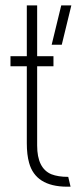

<svg xmlns="http://www.w3.org/2000/svg" viewBox="-20 -704 289 724"><path d="M174.8 -535.2 210.9 -683.6H249L212.9 -535.2ZM19.5 -454.1V-492.2H81.1V-683.6H120.1V-492.2H181.6V-454.1H120.1V-155.3Q120.1 -69.3 173.8 -46.9Q199.2 -37.1 236.3 -37.1H237.3L246.1 0H231.4Q114.3 -1 89.8 -89.8Q81.1 -120.1 81.1 -164.1V-454.1Z"/></svg>

Font: Post No Bills Colombo Light
Style: Regular
Weight: 300
Designer: Kosala Senevirathne, Siva Puranthara, Lasantha Premarathna, Tharique Azeez
Foundry: Mooniak
Version: Version 1.220 ; ttfautohint (v1.6)